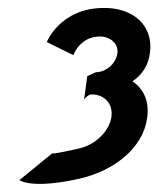

<svg xmlns="http://www.w3.org/2000/svg" viewBox="-20 -453 399 484"><path d="M165 -314C165 -314 181 -361 232 -361C258 -361 279 -343 276 -319C272 -291 246 -271 222 -271L200 -261L192 -202C192 -202 201 -215 211 -215C243 -215 265 -192 261 -159C257 -127 225 -88 176 -78C115 -64 111 -66 111 -66L29 1C29 1 59 25 182 -3C268 -23 341 -80 351 -156C357 -198 342 -229 314 -248C338 -264 354 -288 358 -320C367 -386 319 -433 243 -433C131 -433 98 -347 98 -347Z"/></svg>

Font: Hussar Tani
Style: Kurs
Weight: 700
Foundry: Cannot Into Space Fonts
Version: Version 0.92